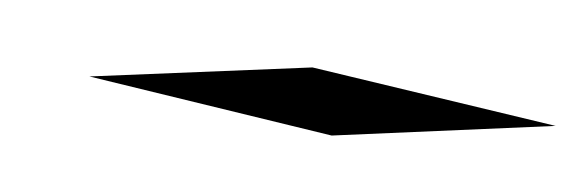

<svg xmlns="http://www.w3.org/2000/svg" viewBox="-25 -265 752 250"><g transform="rotate(10 351.0 -140.5)"><path d="M91 -120 415 -99 700 -162 375 -182Z"/></g></svg>

Font: bitstorm
Style: extobl
Weight: 400
Version: Version 0.2